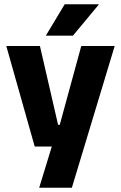

<svg xmlns="http://www.w3.org/2000/svg" viewBox="-20 -707 566 899"><path d="M252 -122.5H332L250 -87L360.5 -491.5H517L316.5 172H163.5L240 -78L312 -21H142.5L9.5 -491.5H167ZM195.5 -541.5 283 -687H442V-685L321.5 -540H195.5Z"/></svg>

Font: Anek Malayalam
Style: Bold
Weight: 700
Version: Version 1.003